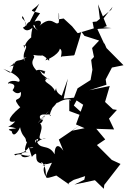

<svg xmlns="http://www.w3.org/2000/svg" viewBox="189 -910 810 1229"><g transform="rotate(90 594.5 -296.0)"><path d="M288 -480 345 -492 364 -474 427 -482 493 -470 546 -387 611 -362 651 -423 777 -377 801 -432 817 -353 780 -404 823 -342 874 -267 945 -296C899 -264 908 -240 968 -240C892 -198 952 -137 867 -122C865 -124 945 -116 926 -78C927 -108 895 -147 948 -124C924 -163 882 -78 869 -136C924 -106 867 -136 865 -185C893 -96 808 -184 770 -147C766 -171 726 -160 691 -203C779 -126 793 -109 723 -172C787 -173 703 -102 714 -188C705 -247 760 -182 671 -226C637 -260 640 -246 637 -262C593 -337 633 -363 621 -334H691L710 -385L733 -448L656 -363L603 -392L612 -298L484 -325L593 -286C563 -226 515 -264 564 -242C517 -226 506 -159 487 -187C454 -179 532 -202 431 -145C487 -201 411 -164 439 -182C404 -106 458 -112 491 -71C436 -138 507 -146 522 -149C484 -214 473 -130 486 -207C495 -205 468 -173 439 -141C464 -121 461 -90 441 -133C367 -57 354 -132 332 -102C346 -184 321 -199 332 -156C295 -180 327 -83 322 -110C356 -125 297 -140 370 -205C312 -207 336 -201 367 -181C327 -280 278 -282 290 -265C294 -305 366 -268 342 -285L335 -363L332 -367L219 -402L183 -411L210 -431L240 -525ZM43 -602 118 -509 121 -483 167 -492 160 -604 149 -485 155 -514 192 -392V-387L149 -352L99 -298L104 -266C33 -265 64 -272 125 -267C151 -242 71 -225 147 -142C130 -163 90 -157 130 -91C158 -138 139 -93 176 -134C151 -103 153 -83 65 -147C44 -62 55 -96 4 -142C88 -94 168 -60 169 -56C94 -118 119 -62 148 -57C95 -47 68 -30 96 -32C139 -74 151 -52 157 -37C197 -63 155 -100 158 -98C246 -79 247 -100 213 -100C266 -21 324 -60 270 -41C272 -89 319 -17 373 -52C354 -34 351 -40 346 -60C384 -11 348 3 400 24C414 87 408 27 378 18C473 38 446 40 421 89C468 -31 512 -27 502 -2C486 53 526 71 513 50C516 40 516 -2 558 29C606 -10 546 -46 563 -24C631 -32 604 18 633 5C700 -33 641 -25 668 -19C744 71 768 58 758 12C813 62 777 85 802 6C806 22 804 82 820 35C881 22 790 -26 792 -18C864 -32 850 -59 889 -57C869 -83 957 -17 958 -76C939 -3 1013 -14 977 -85C981 -30 957 -26 975 12C955 38 981 -38 923 -75C1017 -107 978 -81 964 -121C980 -127 1021 -110 1027 -161C1006 -136 1016 -188 1111 -184C1031 -138 1016 -225 1044 -162C998 -218 1051 -137 1022 -223C1133 -169 1130 -168 1104 -251L1162 -334L1153 -329L1132 -362L1090 -490L1010 -459L1131 -430L1162 -367L1134 -498L1189 -555L1164 -558L1030 -662L1004 -606L909 -511L873 -564L805 -507L809 -621L740 -588L684 -639L680 -613L633 -563L531 -593L558 -462L523 -572L489 -567L413 -607L398 -681L288 -572L253 -557L264 -559L167 -514L148 -574L8 -518L125 -533L24 -611Z"/></g></svg>

Font: Hussar Lance
Style: Regular
Weight: 700
Foundry: Cannot Into Space Fonts, PlusOne Fonts
Version: Version 2.27